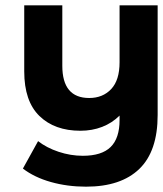

<svg xmlns="http://www.w3.org/2000/svg" viewBox="-20 -515 612 721"><path d="M572 -495V-83Q572 53 503 119.5Q434 186 303 186Q233 186 171 168.5Q109 151 66 118L123 15Q155 40 200 55Q245 70 291 70Q362 70 395.5 37Q429 4 429 -64V-81Q401 -53 363.5 -38.5Q326 -24 282 -24Q185 -24 128 -79.5Q71 -135 71 -247V-495H214V-268Q214 -147 315 -147Q366 -147 397.5 -180.5Q429 -214 429 -281V-495Z"/></svg>

Font: Montserrat Ace
Style: Bold
Weight: 700
Designer: Julieta Ulanovsky
Foundry: Julieta Ulanovsky
Version: Version 1